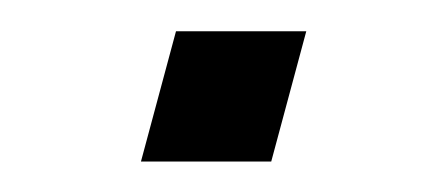

<svg xmlns="http://www.w3.org/2000/svg" viewBox="-20 -106 294 126"><path d="M72.5 0H158L181 -85.5H95.5Z"/></svg>

Font: Manrope
Style: RegularItalic
Weight: 400
Italic angle: -15°
Designer: Mikhail Sharanda
Foundry: Mikhail Sharanda
Version: Version 4.502;hotconv 1.0.109;makeotfexe 2.5.65596